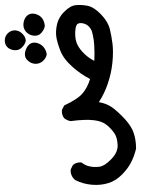

<svg xmlns="http://www.w3.org/2000/svg" viewBox="85 -375 579 789"><g transform="rotate(-90 374.5 19.5)"><path d="M157.7 289.1Q143.6 285.6 129.9 280.8Q116.2 275.9 103.5 269.5Q77.6 256.8 52.2 231.9Q25.9 206.1 16.6 175.3Q6.8 144 9.8 107.9Q12.7 71.8 28.8 39.6L29.3 38.6L29.8 38.1Q47.4 18.6 71.8 20.5H72.8L73.7 21L89.4 28.8L90.3 29.3L91.3 30.3Q102.5 43 101.6 63V64.5L100.6 65.9Q88.4 81.5 85 99.6Q81.1 118.2 84 139.2Q86.4 159.2 114.7 187Q143.1 214.8 172.9 213.4Q204.1 211.9 221.2 200.2Q239.3 188 255.4 168.5Q271 149.9 274.9 116.2Q279.3 81.1 271.5 21.5V20.5V19.5Q273.9 5.4 282.7 -5.4V-5.9L283.2 -6.3Q295.9 -16.6 315.9 -15.6H316.9L317.9 -15.1L333.5 -7.3L335.4 -6.3L336.4 -4.4Q348.6 21.5 362.8 43Q369.6 53.7 378.2 62.5Q386.7 71.3 397 78.1Q403.3 82.5 410.6 86.4Q418 90.3 426.5 93.8Q435.1 97.2 444.3 100.1Q463.9 62 494.6 27.3Q527.8 -9.8 562 -22.5Q595.2 -35.2 617.7 -38.6Q640.6 -42 669.4 -35.6Q679.2 -33.2 688.2 -29.1Q697.3 -24.9 705.6 -19Q713.9 -13.2 721.7 -4.9Q746.1 19 748 43Q750 65.9 745.1 90.3Q739.7 116.2 710 145Q695.3 159.2 680.4 168.2Q665.5 177.2 650.4 181.2Q635.7 184.6 620.4 187.5Q605 190.4 588.4 192.4Q555.7 196.3 511.5 191.9Q467.3 187.5 423.8 172.4Q384.8 159.2 349.1 136.2Q345.7 157.2 336.9 175.3Q326.2 197.8 290 233.4Q278.3 245.1 267.1 253.9Q255.9 262.7 245.1 269Q234.4 275.4 224.1 278.8Q209 284.2 192.9 286.6Q176.8 289.1 159.2 289.1H158.7ZM642.6 106.9Q653.8 101.6 660.6 94.7Q667.5 87.9 670.9 78.6Q677.2 60.1 671.4 49.8Q665.5 40 636.7 39.1Q621.1 38.6 608.4 40.8Q595.7 43 585.9 47.9Q565.9 57.6 546.9 77.6Q538.6 86.4 531.5 96.4Q524.4 106.4 519 117.7Q554.2 119.1 583.5 117.2Q594.2 116.7 604.5 115.2Q614.7 113.8 624.3 111.6Q633.8 109.4 642.6 106.9ZM544.9 -78.1Q530.3 -80.6 518.1 -93.8Q505.9 -107.4 506.8 -126Q507.3 -130.4 508.3 -134.8Q509.3 -139.2 511.2 -143.1Q513.2 -147 515.9 -150.6Q518.6 -154.3 522 -157.7Q528.8 -164.6 537.8 -166.7Q546.9 -168.9 556.6 -166.5Q575.2 -161.6 585.4 -150.9Q596.2 -139.6 593.3 -121.6Q591.8 -113.3 587.6 -105.7Q583.5 -98.1 577.1 -92.3Q564 -80.6 546.4 -78.1H545.9ZM662.1 -85.9Q647 -88.4 633.8 -100.1Q619.6 -112.8 622.6 -133.3Q625.5 -152.3 639.6 -164.1Q654.8 -176.3 674.8 -173.3Q694.3 -170.4 705.1 -158.2Q716.3 -145 711.9 -125.5Q710.4 -121.1 709 -116.9Q707.5 -112.8 705.3 -109.4Q703.1 -106 700.4 -102.8Q697.8 -99.6 694.3 -97.2Q682.1 -87.9 663.6 -85.9H663.1ZM601.6 -164.1Q586.9 -166.5 574.2 -179.7Q560.1 -193.4 563 -213.4Q564.5 -222.7 568.1 -230Q571.8 -237.3 577.9 -242.2Q584 -247.1 591.6 -249Q599.1 -251 607.9 -250Q625.5 -247.6 635.7 -233.9Q640.6 -227.5 642.8 -220Q645 -212.4 644 -205.1Q642.1 -189.5 630.4 -178.2Q625 -172.4 618.2 -168.7Q611.3 -165 603.5 -164.1H602.5Z"/></g></svg>

Font: NaikaiFont
Style: SemiBold
Weight: 600
Version: Version 1.89